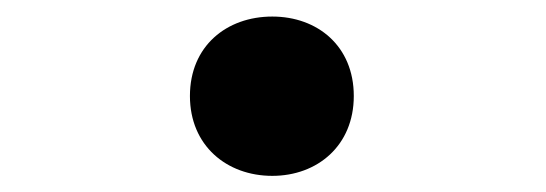

<svg xmlns="http://www.w3.org/2000/svg" viewBox="-20 -446 660 232"><path d="M309 -233.5C363.5 -233.5 407.5 -270 407.5 -330C407.5 -390.5 363.5 -426 309 -426C254 -426 209.5 -390.5 209.5 -330C209.5 -270 254 -233.5 309 -233.5Z"/></svg>

Font: Monaspace Argon Medium
Style: Regular
Weight: 500
Designer: Riley Cran & the Lettermatic Team
Foundry: Lettermatic
Version: Version 1.000 (Monaspace Argon)